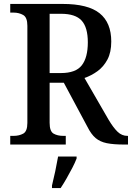

<svg xmlns="http://www.w3.org/2000/svg" viewBox="-20 -734 670 975"><path d="M32 0V-44H49Q77 -44 98 -55.5Q119 -67 119 -110V-603Q119 -646 97.5 -658Q76 -670 49 -670H32V-714H298Q427 -714 486 -666.5Q545 -619 545 -523Q545 -468 525.5 -431.5Q506 -395 475 -372.5Q444 -350 409 -338L532 -125Q556 -85 577.5 -64.5Q599 -44 627 -44H630V0H611Q556 0 522 -7Q488 -14 465.5 -33Q443 -52 424 -90L304 -314H232V-110Q232 -67 252 -55.5Q272 -44 301 -44H314V0ZM289 -363Q365 -363 395.5 -402.5Q426 -442 426 -519Q426 -595 394.5 -629.5Q363 -664 290 -664H232V-363ZM244 208Q252 176 260.5 136Q269 96 275 61H369V71Q361 92 347 119Q333 146 317.5 173Q302 200 288 221H244Z"/></svg>

Font: Noto Serif Georgian SemiCondensed Medium
Style: Regular
Weight: 500
Width: 4
Designer: Monotype Design Team, Akaki Razmadze
Foundry: Google LLC
Version: Version 2.003; ttfautohint (v1.8.4.7-5d5b)